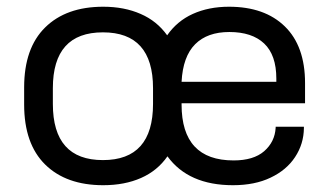

<svg xmlns="http://www.w3.org/2000/svg" viewBox="-20 -542 979 571"><path d="M520 -234.9V-231Q520 -64.9 674.8 -64.9Q733.9 -64.9 765.6 -92.3Q797.4 -120.1 799.8 -162.1V-165H883.8V-161.1Q883.3 -113.8 857.4 -74.7Q832 -36.1 784.7 -13.7Q737.8 8.8 672.9 8.8Q540.5 8.8 478 -77.1Q448.2 -34.2 399.4 -12.7Q350.6 8.8 287.1 8.8Q176.8 8.8 114.3 -52.7Q51.8 -114.3 51.8 -231V-282.2Q51.8 -398.9 114.3 -460.4Q176.8 -522 287.1 -522Q349.6 -522 398.4 -500.5Q446.8 -479.5 477.1 -437Q506.8 -479.5 553.2 -500.5Q600.6 -522 661.1 -522Q767.1 -522 827.1 -463.4Q887.2 -404.8 887.2 -294.9V-234.9ZM560.5 -410.6Q523.9 -374 520 -298.8H801.8V-308.1Q801.8 -378.4 765.6 -412.6Q729.5 -446.8 662.1 -446.8Q596.7 -446.8 560.5 -410.6ZM435.1 -279.8Q435.1 -445.8 286.1 -445.8Q137.2 -445.8 137.2 -279.8V-232.9Q137.2 -65.9 286.1 -65.9Q435.1 -65.9 435.1 -232.9Z"/></svg>

Font: D-DIN Exp
Style: Regular
Weight: 400
Width: 7
Designer: Charles Nix
Foundry: Datto Inc.
Version: Version 1.00